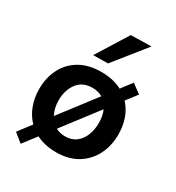

<svg xmlns="http://www.w3.org/2000/svg" viewBox="-199 -898 997 1088"><g transform="rotate(30 299.0 -354.0)"><path d="M104.5 71 47.5 25Q64.5 2.5 80.5 -18.5Q96.5 -39 112 -59.5Q76 -96 58 -146Q40 -196 40 -251Q40 -325.5 70 -384.2Q100 -443 157.8 -476.8Q215.5 -510.5 299 -510.5Q338.5 -510.5 372.2 -502.8Q406 -495 434 -480Q447 -497.5 460.2 -514.8Q473.5 -532 487 -549.5L546 -506Q532 -488 519 -470.5Q505.5 -453 492 -435.5Q525 -400.5 541.5 -353.2Q558 -306 558 -251Q558 -176.5 527.5 -116.8Q497 -57 439.5 -22.2Q382 12.5 301 12.5Q263 12.5 230.5 5Q198 -2.5 171 -16Q154.5 5.5 138 27Q121.5 48.5 104.5 71ZM167.5 -251Q167.5 -199.5 188.5 -159.5Q191.5 -163.5 194.5 -167L339 -356Q351.5 -372 365.5 -390.5Q337 -407.5 300 -407.5Q235 -407.5 201.2 -362.2Q167.5 -317 167.5 -251ZM300 -91Q344 -91 372.8 -113.8Q401.5 -136.5 415.5 -173Q429.5 -209.5 429.5 -251Q429.5 -298 414 -333.5Q405 -322 397 -311.5L250.5 -120Q245.5 -113 240 -105.5Q266.5 -91 300 -91ZM209 -569.5Q241 -620.5 273.2 -672Q305.5 -723.5 337 -774.5L471 -777.5Q428 -724 386.8 -672.5Q345.5 -621 305.5 -571Z"/></g></svg>

Font: Heraclito SemiBold
Style: Regular
Weight: 600
Designer: Kostas Bartsokas (font) & Cristiano Sobral (main changes)
Foundry: Kostas Bartsokas (font) & Cristiano Sobral (main changes)
Version: Version 1.00;July 8, 2020;FontCreator 13.0.0.2655 64-bit